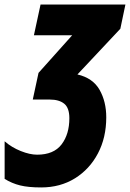

<svg xmlns="http://www.w3.org/2000/svg" viewBox="-88 -573 564 833"><path d="M90.8 240.2Q34.7 240.2 -0.7 231.4Q-36.1 222.7 -67.9 203.1V40Q-37.6 66.4 2 82.3Q41.5 98.1 73.2 98.1Q145 98.1 179 53.7Q212.9 9.3 212.9 -60.1Q212.9 -105 190.7 -123Q168.5 -141.1 127.9 -141.1H54.2L79.1 -256.8L225.1 -419.9H59.1L87.9 -553.2H456.1L434.1 -448.2L248 -250Q314.9 -234.4 344 -183.3Q373 -132.3 373 -64Q373 23.9 336.9 92.5Q300.8 161.1 237.1 200.7Q173.3 240.2 90.8 240.2Z"/></svg>

Font: Open Sans Condensed ExtraBold
Style: Italic
Weight: 800
Width: 3
Italic angle: -12°
Designer: Monotype Design Team
Foundry: Monotype Imaging Inc.
Version: Version 3.003; ttfautohint (v1.8.4)